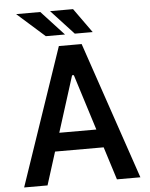

<svg xmlns="http://www.w3.org/2000/svg" viewBox="-60 -964 789 1013"><g transform="rotate(-5 334.0 -457.5)"><path d="M150.2 0H26.3L273.8 -727.3H394.5L642 0H517.8L462.7 -174.4H205.3ZM329.9 -567.5 236.2 -271.3H432.5L339.1 -567.5ZM311.4 -785.2H209.9L63.9 -914.8H191.8ZM458.1 -785.2H363.3L243.6 -914.8H365.4Z"/></g></svg>

Font: Interface Medium
Style: Regular
Weight: 500
Designer: Rasmus Andersson
Foundry: rsms
Version: Version 1.8